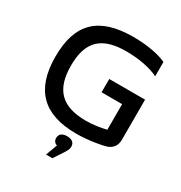

<svg xmlns="http://www.w3.org/2000/svg" viewBox="-203 -821 1105 1175"><g transform="rotate(30 349.0 -233.5)"><path d="M633 -537V-638C582 -662 498 -679 398 -679C157 -679 44 -572 44 -337C44 -103 158 9 389 9C476 9 565 -8 593 -17C629 -29 651 -56 651 -99V-382H398V-288H543V-107C501 -97 452 -89 401 -89C233 -89 154 -165 154 -336C154 -508 232 -581 405 -581C489 -581 574 -566 633 -537ZM294 212H339L390 134C401 116 404 105 404 94V92C404 66 385 50 350 50C315 50 297 67 297 92V94C297 112 307 125 324 131Z"/></g></svg>

Font: LT Wave Alt Medium
Style: Regular
Weight: 500
Designer: Daniel Lyons
Version: Version 2.5 (Glyphs App)